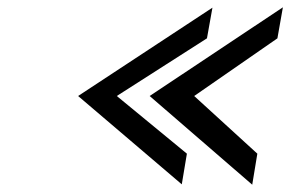

<svg xmlns="http://www.w3.org/2000/svg" viewBox="-20 -545 830 526"><path d="M671 -39 685 -124 512 -282 740 -440 755 -525 390 -282ZM478 -40 492 -124 300 -282 547 -440 562 -524 194 -282Z"/></svg>

Font: Charger Monospace
Style: Regular
Weight: 400
Designer: Jasper
Foundry: Cannot Into Space Fonts
Version: Version 0.980